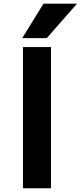

<svg xmlns="http://www.w3.org/2000/svg" viewBox="-20 -1002 431 1024"><path d="M102.5 2V-751H252V2ZM211.9 -982.4H390.6L229.5 -798.8H98.6Z"/></svg>

Font: Nasu
Style: Bold
Weight: 700
Designer: Ryoko NISHIZUKA (kana &amp; ideographs); Paul D. Hunt (Latin, Greek &amp; Cyrillic); Wenlong ZHANG (bopomofo); Sandoll C
Version: Version 2014.1215